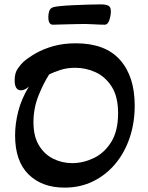

<svg xmlns="http://www.w3.org/2000/svg" viewBox="-20 -845 676 878"><path d="M222 -732Q201 -732 201 -767Q201 -781 205 -794Q209 -807 223 -812Q232 -815 258.5 -817.5Q285 -820 319.5 -821.5Q354 -823 386.5 -824Q419 -825 440 -825Q462 -825 474.5 -819.5Q487 -814 487 -794Q487 -774 480 -753Q473 -732 459 -732Q438 -732 405.5 -734Q373 -736 338 -735Q310 -735 275.5 -733.5Q241 -732 222 -732ZM275 13Q172 13 110.5 -47.5Q49 -108 49 -226Q49 -279 63.5 -336Q78 -393 112 -449Q93 -432 76 -432Q47 -432 47 -478Q47 -511 61 -531Q75 -551 88 -563Q110 -582 144 -601.5Q178 -621 224 -634Q270 -647 327 -647Q461 -647 528.5 -571.5Q596 -496 596 -362Q596 -283 573 -215Q550 -147 507.5 -96Q465 -45 406 -16Q347 13 275 13ZM310 -99Q360 -99 408.5 -122Q457 -145 488.5 -195.5Q520 -246 520 -327Q520 -403 491 -448.5Q462 -494 417.5 -514.5Q373 -535 324 -535Q287 -535 257.5 -525.5Q228 -516 205 -505Q179 -465 156 -407.5Q133 -350 133 -286Q133 -222 158 -180.5Q183 -139 223.5 -119Q264 -99 310 -99Z"/></svg>

Font: Akaya Telivigala
Style: Regular
Weight: 400
Designer: Vaishnavi Murthy Yerkadithaya, Juan Luis Blanco Aristondo
Version: Version 1.002; ttfautohint (v1.8.3)